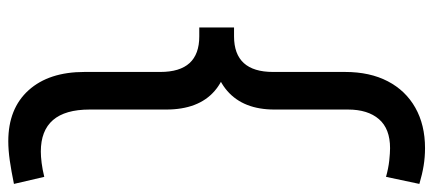

<svg xmlns="http://www.w3.org/2000/svg" viewBox="-318 -528 1071 475"><g transform="rotate(90 217.5 -290.5)"><path d="M346.5 -720Q298.5 -720 274.8 -692.5Q251 -665 251 -616V-434Q251 -357.5 205.2 -317.5Q159.5 -277.5 70 -277.5V-334Q158 -334 158 -430.5V-608.5Q158 -670 181 -714.2Q204 -758.5 246.5 -782.5Q289 -806.5 346.5 -806.5Q369 -806.5 390.2 -803Q411.5 -799.5 435 -792.5L417.5 -710Q396 -716 377.2 -718Q358.5 -720 346.5 -720ZM48 -334H70V-248H48ZM355 144Q367 144 383 142Q399 140 417.5 135.5L435 210.5Q403.5 217 377.2 220.8Q351 224.5 329.5 224.5Q248.5 224.5 203.2 174.2Q158 124 158 36V-151.5Q158 -200 136 -224Q114 -248 70 -248V-325.5Q159.5 -325.5 205.2 -285.8Q251 -246 251 -166V23.5Q251 144 355 144Z"/></g></svg>

Font: Hepta Slab Medium
Style: Regular
Weight: 500
Designer: Michael LaGattuta
Foundry: Michael LaGattuta
Version: Version 1.102